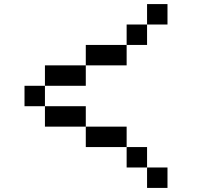

<svg xmlns="http://www.w3.org/2000/svg" viewBox="-20 -920 1040 940"><path d="M200 -500V-400H100V-500ZM200 -400H400V-300H200ZM200 -600H400V-500H200ZM400 -200V-300H600V-200ZM400 -600V-700H600V-600ZM600 -200H700V-100H600ZM600 -700V-800H700V-700ZM800 -100V0H700V-100ZM800 -900V-800H700V-900Z"/></svg>

Font: GalmuriMono9 Regular
Style: Regular
Weight: 400
Designer: Lee Minseo (quiple)
Version: Version 2.399;hotconv 1.1.1;makeotfexe 2.6.0 DEVELOPMENT